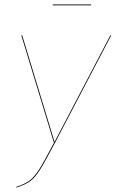

<svg xmlns="http://www.w3.org/2000/svg" viewBox="-20 -839 522 866"><path d="M228 -195Q183 -109 160.5 -73.5Q138 -38 116.5 -22Q95 -6 54 7L53 4Q93 -9 114 -25Q135 -41 157 -75.5Q179 -110 224 -196H223L76 -680H80L226 -199L478 -680H482ZM218 -815V-819H391V-815Z"/></svg>

Font: Fira Sans Condensed Four
Style: Italic
Weight: 100
Width: 3
Italic angle: -8°
Designer: bBox Type GmbH & Carrois Corporate GbR & Edenspiekermann AG
Foundry: bBox Type GmbH & Carrois Corporate GbR & Edenspiekermann AG
Version: Version 4.301